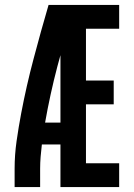

<svg xmlns="http://www.w3.org/2000/svg" viewBox="-20 -755 540 775"><path d="M39 0V-74Q39 -130 47 -186Q55 -242 65.5 -297.5Q76 -353 88.5 -408Q101 -463 115.5 -517.5Q130 -572 145 -626.5Q160 -681 176 -735H224V-723L275 -710Q241 -599 211.5 -486.5Q182 -374 162 -260H224V-172H149Q146 -147 144 -122.5Q142 -98 142 -74V0ZM224 0V-735H461V-639H327V-430H439V-334H327V-96H461V0Z"/></svg>

Font: Zed Mono
Style: Bold
Weight: 700
Monospace: yes
Designer: Belleve Invis
Foundry: Belleve Invis
Version: Version 1.0.0; ttfautohint (v1.8.4)